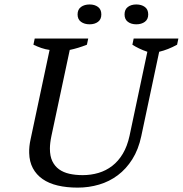

<svg xmlns="http://www.w3.org/2000/svg" viewBox="-20 -836 823 864"><path d="M136.2 -662.6H377L371.1 -634.8Q331.5 -619.1 293.9 -611.3L211.4 -224.1Q208 -208 206.3 -193.8Q204.6 -179.7 204.6 -167Q204.6 -133.8 215.3 -111.1Q226.1 -88.4 245.6 -74.2Q265.1 -60.1 292.2 -54Q319.3 -47.9 352.1 -47.9Q389.2 -47.9 423.1 -57.9Q457 -67.9 484.9 -89.4Q512.7 -110.8 532.7 -144.3Q552.7 -177.7 563 -225.1L643.1 -603Q622.6 -609.9 605.5 -618.2Q588.4 -626.5 575.7 -634.8L581.5 -662.6H782.7L776.9 -634.8Q735.8 -612.3 696.3 -603L615.7 -223.1Q603 -163.1 575.4 -119.4Q547.9 -75.7 510 -47.4Q472.2 -19 426 -5.4Q379.9 8.3 329.6 8.3Q279.8 8.3 239.7 -1.2Q199.7 -10.7 171.6 -30.3Q143.6 -49.8 127.9 -79.1Q112.3 -108.4 111.3 -147.5Q110.4 -176.8 117.7 -209.5L203.1 -611.3Q184.6 -613.8 166 -620.1Q147.5 -626.5 130.4 -634.8ZM329.1 -771Q329.1 -793.5 344.5 -804.7Q359.9 -815.9 383.3 -815.9Q406.2 -815.9 421.1 -804.7Q436 -793.5 436 -771Q436 -749 421.1 -737.8Q406.2 -726.6 383.3 -726.6Q359.9 -726.6 344.5 -737.8Q329.1 -749 329.1 -771ZM540.5 -771Q540.5 -793.5 555.4 -804.7Q570.3 -815.9 593.3 -815.9Q616.7 -815.9 631.8 -804.7Q647 -793.5 647 -771Q647 -749 631.8 -737.8Q616.7 -726.6 593.3 -726.6Q570.3 -726.6 555.4 -737.8Q540.5 -749 540.5 -771Z"/></svg>

Font: PT Astra Serif
Style: Italic
Weight: 400
Italic angle: -16°
Designer: A.Korolkova, I. Chaeva
Foundry: ParaType Ltd
Version: Version 1.001